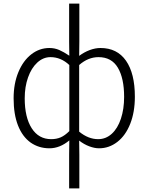

<svg xmlns="http://www.w3.org/2000/svg" viewBox="-20 -815 830 1072"><path d="M366 49 367 -31Q314 13 256 13Q197 13 151 -19Q105 -52 80.5 -114.5Q56 -177 56 -266Q56 -348 82.5 -412Q109 -476 154.5 -511.5Q200 -547 256 -547Q285 -547 310.5 -536Q336 -525 367 -504L366 -583V-795H423V-583L422 -503Q450 -524 481 -535.5Q512 -547 541 -547Q634 -547 683.5 -476Q733 -405 733 -275Q733 -189 707 -123.5Q681 -58 635 -22.5Q589 13 533 13Q508 13 478.5 2Q449 -9 422 -30L423 49V237H366ZM367 -83V-452Q320 -496 262 -496Q221 -496 188 -465.5Q155 -435 136.5 -382.5Q118 -330 118 -266Q118 -160 157 -99Q196 -38 266 -38Q295 -38 318.5 -48Q342 -58 367 -83ZM673 -274Q673 -378 638 -437Q603 -496 530 -496Q472 -496 422 -452V-80Q473 -38 528 -38Q571 -38 604 -68Q637 -98 655 -152Q673 -206 673 -274Z"/></svg>

Font: Merged Yaku Han JP Light
Style: Regular
Weight: 300
Designer: Ryoko NISHIZUKA 西塚涼子 (kana, bopomofo & ideographs); Paul D. Hunt (Latin, Greek & Cyrillic); Sandoll Communications 산돌커뮤니
Foundry: Adobe
Version: Version 2.004